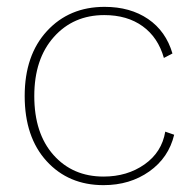

<svg xmlns="http://www.w3.org/2000/svg" viewBox="-20 -530 571 560"><path d="M285 -510Q360 -510 412 -474.5Q464 -439 483 -374L458 -361Q441 -421 396 -453.5Q351 -486 284 -486Q194 -486 137 -422Q80 -358 80 -250Q80 -141 136 -78Q192 -15 282 -15Q351 -15 401.5 -50.5Q452 -86 462 -146L488 -137Q472 -70 415.5 -30Q359 10 282 10Q180 10 116 -60Q52 -130 52 -250Q52 -369 117 -439.5Q182 -510 285 -510Z"/></svg>

Font: Elaine Sans ExtraLight
Style: Regular
Weight: 275
Designer: Wei Huang
Foundry: Wei Huang
Version: Version 2.001;December 24, 2019;FontCreator 12.0.0.2547 64-b